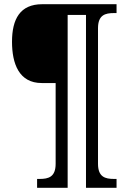

<svg xmlns="http://www.w3.org/2000/svg" viewBox="-20 -780 610 911"><path d="M156 111H301V-709H388V111H533V69H521C479 69 445 60 445 -3V-646C445 -709 479 -718 521 -718H533V-760H180C75 -760 37 -689 37 -582C37 -478 70 -386 178 -386H244V-3C244 60 210 69 168 69H156Z"/></svg>

Font: Noto Serif Lao SemiCondensed
Style: Regular
Weight: 400
Width: 4
Designer: Monotype Design Team
Foundry: Monotype Imaging Inc.
Version: Version 2.003